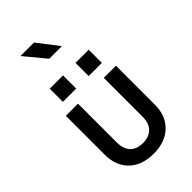

<svg xmlns="http://www.w3.org/2000/svg" viewBox="-303 -1107 1206 1206"><g transform="rotate(-45 300.0 -504.0)"><path d="M300 9Q197 9 137.5 -48.5Q78 -106 78 -204V-550H186V-204Q186 -147 216 -116.5Q246 -86 300 -86Q354 -86 384.5 -116.5Q415 -147 415 -204V-550H523V-204Q523 -106 463 -48.5Q403 9 300 9ZM127 -742H245V-625H127ZM356 -742H473V-625H356ZM258 -877 142 -1017H262L370 -877Z"/></g></svg>

Font: Tiny SemiBold
Style: Regular
Weight: 600
Designer: Philipp Nurullin, Konstantin Bulenkov
Foundry: JetBrains
Version: Version 2.251; ttfautohint (v1.8.4.7-5d5b)